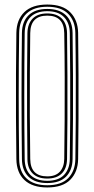

<svg xmlns="http://www.w3.org/2000/svg" viewBox="-20 -827 420 854"><path d="M190.2 6.8Q123.8 6.8 88.8 -26.2Q53.8 -59.2 52.8 -118.8Q51.5 -207 51.1 -304.8Q50.8 -402.5 51.1 -499Q51.5 -595.5 52.8 -680.8Q53.8 -740 88.6 -773.4Q123.5 -806.8 190.2 -806.8Q258.8 -806.8 292.6 -772.2Q326.5 -737.8 327.5 -680.8Q328.8 -593.8 329.2 -495.5Q329.8 -397.2 329.2 -300Q328.8 -202.8 327.5 -118.8Q326.5 -62.2 292.8 -27.8Q259 6.8 190.2 6.8ZM190.2 -3Q252.5 -3 283.4 -34.6Q314.2 -66.2 315.2 -119Q316.2 -195.8 316.9 -289.6Q317.5 -383.5 317.1 -484Q316.8 -584.5 315.2 -680.5Q314.2 -734.2 283.1 -765.6Q252 -797 190.2 -797Q130.2 -797 98.1 -766.6Q66 -736.2 65.2 -680.5Q63.2 -549 63.2 -402.4Q63.2 -255.8 65.2 -118.8Q66 -63 98.4 -33Q130.8 -3 190.2 -3ZM190.2 -12.8Q135.5 -12.8 106.9 -40.9Q78.2 -69 77.5 -119Q75.8 -255.2 75.8 -400.9Q75.8 -546.5 77.5 -680.2Q78.2 -730.8 107 -759Q135.8 -787.2 190.2 -787.2Q243.5 -787.2 272.8 -759.6Q302 -732 302.8 -680Q304.2 -592 304.6 -494.1Q305 -396.2 304.6 -299.8Q304.2 -203.2 302.8 -119.2Q302 -69.5 273.6 -41.1Q245.2 -12.8 190.2 -12.8ZM190.2 -22.8Q240 -22.8 264.9 -49Q289.8 -75.2 290.5 -119.5Q291.8 -206.5 292.2 -302.4Q292.8 -398.2 292.2 -494.6Q291.8 -591 290.5 -680Q289.8 -726 264.1 -751.6Q238.5 -777.2 190.2 -777.2Q142.5 -777.2 116.5 -752.1Q90.5 -727 89.8 -680Q88 -546.5 88 -401.2Q88 -256 89.8 -119.2Q90.5 -72.5 116.5 -47.6Q142.5 -22.8 190.2 -22.8ZM190.2 -32.8Q148 -32.8 125.2 -55.4Q102.5 -78 102 -119.5Q100.8 -211 100.4 -307.8Q100 -404.5 100.4 -499.4Q100.8 -594.2 102 -679.8Q102.8 -721.5 125.2 -744.4Q147.8 -767.2 190.2 -767.2Q232.5 -767.2 255 -744.4Q277.5 -721.5 278.2 -679.8Q279.5 -586.2 279.9 -488.8Q280.2 -391.2 279.9 -297.1Q279.5 -203 278.2 -120Q277.5 -77.8 254.6 -55.2Q231.8 -32.8 190.2 -32.8ZM190.2 -42.5Q227 -42.5 246.1 -63.1Q265.2 -83.8 265.8 -120.2Q267 -196.8 267.5 -289.9Q268 -383 267.8 -482.8Q267.5 -582.5 265.8 -679.5Q264.8 -757.5 190.2 -757.5Q115.5 -757.5 114.5 -679.8Q113.2 -596.8 112.8 -503.1Q112.2 -409.5 112.6 -312Q113 -214.5 114.5 -119.8Q115.5 -42.5 190.2 -42.5Z"/></svg>

Font: Big Shoulders Inline Text Light
Style: Regular
Weight: 300
Designer: Patric King
Foundry: XO Type Co
Version: Version 1.000